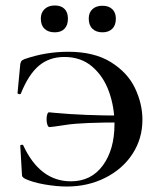

<svg xmlns="http://www.w3.org/2000/svg" viewBox="-20 -669 573 701"><path d="M72 -16Q65 -20 62.5 -23Q60 -26 60 -34L54 -137Q54 -140 59 -140.5Q64 -141 65 -138Q126 -7 239 -7Q313 -7 355.5 -65Q398 -123 398 -216Q398 -278 378 -334Q358 -390 317 -425.5Q276 -461 215 -461Q160 -461 122 -429Q84 -397 56 -327Q55 -325 51 -325Q49 -325 46.5 -326.5Q44 -328 44 -329L54 -435Q56 -443 58 -446Q60 -449 69 -453Q146 -480 229 -480Q324 -480 385 -442Q446 -404 473 -347Q500 -290 500 -232Q500 -163 464 -107.5Q428 -52 364.5 -20Q301 12 224 12Q187 12 143.5 4.5Q100 -3 72 -16ZM150 -233Q150 -244 152.5 -251.5Q155 -259 159 -259L180 -257Q287 -247 429 -247V-222Q279 -222 223.5 -213.5Q168 -205 161 -205Q156 -205 153 -213.5Q150 -222 150 -233ZM129 -601Q129 -623 143 -636Q157 -649 180 -649Q203 -649 215.5 -636.5Q228 -624 228 -601Q228 -577 215.5 -564Q203 -551 180 -551Q156 -551 142.5 -564Q129 -577 129 -601ZM304 -601Q304 -623 317.5 -635.5Q331 -648 354 -648Q377 -648 390 -635.5Q403 -623 403 -601Q403 -577 390 -564Q377 -551 354 -551Q331 -551 317.5 -564Q304 -577 304 -601Z"/></svg>

Font: Cormorant SC SemiBold
Style: Regular
Weight: 600
Designer: Christian Thalmann (Catharsis Fonts)
Foundry: Catharsis Fonts
Version: Version 4.000